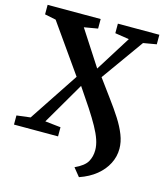

<svg xmlns="http://www.w3.org/2000/svg" viewBox="-135 -844 983 1147"><g transform="rotate(15 356.5 -270.0)"><path d="M462.5 203 421.5 152.5Q479 126 497 94.2Q515 62.5 515 22.5Q515 -8 503.5 -42Q492 -76 469.2 -117Q446.5 -158 412.8 -209.8Q379 -261.5 334 -327L182.5 -67L279 -56.5V0H6.5V-56.5L91.5 -67L294 -372.5L84.5 -670L15.5 -684V-743H343.5V-684L259 -669.5L400 -452L537 -670.5L450 -684V-743H706.5V-684L625 -670L438.5 -409Q480.5 -351 519 -299.2Q557.5 -247.5 587.8 -200.2Q618 -153 635.2 -109Q652.5 -65 652.5 -23Q652.5 25.5 630.2 69.2Q608 113 565.8 147.5Q523.5 182 462.5 203Z"/></g></svg>

Font: Merriweather 28pt
Style: Bold
Weight: 700
Version: Version 2.100